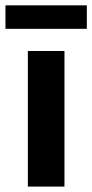

<svg xmlns="http://www.w3.org/2000/svg" viewBox="-41 -688 340 708"><path d="M-20.8 -581.7H279.2V-668.3H-20.8ZM61.7 0H196.7V-500H61.7Z"/></svg>

Font: Familjen Grotesk GF
Style: Bold
Weight: 700
Designer: Anders Wikstroem, Jonas Baeckman, Matilda Gysing, Kristian Moeller
Foundry: Familjen STHLM AB
Version: Version 2.000; Beta; Release 4; Build 6